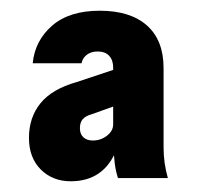

<svg xmlns="http://www.w3.org/2000/svg" viewBox="-20 -750 367 358"><path d="M200 -418Q196 -430 194 -445Q192 -460 192 -476H191V-624Q191 -638 183.5 -646Q176 -654 162 -654Q150 -654 142 -648Q134 -642 132 -632H41Q45 -674 77 -702Q109 -730 166 -730Q223 -730 254 -702.5Q285 -675 285 -623V-476Q285 -460 287 -446Q289 -432 293 -418ZM112 -412Q78 -412 56 -434Q34 -456 34 -493Q34 -531 55.5 -557.5Q77 -584 123 -597L207 -625V-557L151 -537Q140 -534 134.5 -528Q129 -522 129 -511Q129 -500 135.5 -494Q142 -488 153 -488Q168 -488 179.5 -497Q191 -506 191 -518L197 -471Q186 -442 164.5 -427Q143 -412 112 -412Z"/></svg>

Font: Instrument Sans SemiCondensed
Style: Bold
Weight: 700
Width: 4
Designer: Rodrigo Fuenzalida
Foundry: fragTYPE
Version: Version 1.000;gftools[0.9.28]